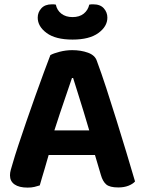

<svg xmlns="http://www.w3.org/2000/svg" viewBox="-20 -843 655 873"><path d="M312.5 -488.2H307.2Q296.2 -455.5 281.9 -414Q267.7 -372.5 252.5 -327.5Q237.2 -282.5 223.5 -238.7L207.3 -159Q201.3 -139.7 195.3 -118Q189.2 -96.3 182.9 -75Q176.5 -53.8 170.8 -34.6Q165.1 -15.3 160.8 0Q149.8 3.7 136.7 6.8Q123.6 10 105.3 10Q66.9 10 46.1 -4.5Q25.4 -18.9 25.4 -45.8Q25.4 -58.1 29 -70.6Q32.7 -83.1 37.4 -99.3Q46.7 -132 63.2 -182Q79.7 -232 99.8 -290.3Q119.8 -348.7 140.5 -406.4Q161.1 -464.1 179.2 -513.1Q197.2 -562.2 209 -592.4Q222.9 -600.4 251.4 -607.7Q280 -615 308.2 -615Q348 -615 380 -603.4Q412.1 -591.8 420.4 -565.9Q440.4 -512.5 463.3 -442.3Q486.2 -372.1 509.9 -295.9Q533.6 -219.7 555.4 -147.7Q577.3 -75.6 594 -17.9Q583.7 -6.3 564 1.5Q544.2 9.3 517.7 9.3Q478.9 9.3 462.9 -4.5Q447 -18.2 438.7 -47.5L403.5 -166.3L387.6 -243.8Q374.2 -290.2 360.3 -335.1Q346.3 -379.9 334.1 -419.4Q321.9 -458.9 312.5 -488.2ZM144.5 -138.2 198.9 -250.1H439L458.3 -138.2ZM309.9 -765.3Q341.2 -765.3 360.7 -780.9Q380.2 -796.6 385.9 -822Q390.5 -823 394.8 -823.2Q399.2 -823.4 403.5 -823.4Q436 -823.4 452.1 -805.1Q468.2 -786.9 468.2 -762.9Q468.2 -722.7 427.3 -692.9Q386.4 -663 309.9 -663Q232.6 -663 192.1 -692.9Q151.5 -722.7 151.5 -762.9Q151.5 -786.9 167.9 -805.1Q184.4 -823.4 216.2 -823.4Q221.2 -823.4 225.4 -823.2Q229.5 -823 233.9 -822Q238.9 -796.6 258.9 -780.9Q278.9 -765.3 309.9 -765.3Z"/></svg>

Font: Baloo Tamma 2
Style: Regular
Weight: 400
Designer: Divya Kowshik, Shuchita Grover and Ek Type
Foundry: Ek Type
Version: Version 1.700